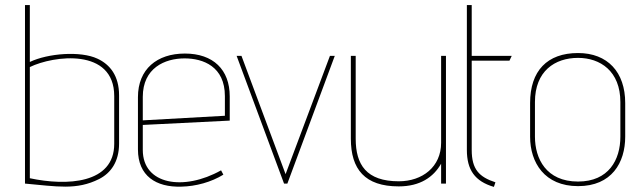

<svg xmlns="http://www.w3.org/2000/svg" viewBox="-20 -720 2511 753"><path d="M428 -156C428 1 242 10 97 -21V-457C189 -502 428 -534 428 -343ZM447 -346C447 -422 412 -467 362 -490C296 -521 168 -511 97 -477V-700H78V0C203 11 280 27 369 -18C414 -41 447 -85 447 -157Z M862 -266 540 -248V-340C540 -453 626 -491 704 -491C777 -491 862 -459 862 -343ZM847 -52C701 30 540 5 540 -132V-230L881 -247V-342C881 -447 816 -510 705 -510C596 -510 521 -449 521 -339V-134C521 -30 592 15 691 12C748 11 809 -6 856 -35Z M1107 0 1293 -501H1274L1100 -37L927 -501H908L1094 0Z M1729 0V-501H1710V-160C1710 -66 1637 -9 1544 -9C1417 -9 1375 -74 1375 -176V-501H1356V-176C1356 -56 1411 11 1544 11C1627 11 1680 -25 1710 -78V0Z M1923 -5C1859 -26 1830 -56 1830 -132V-482H1978L1987 -501H1830V-700H1811V-132C1811 -54 1842 -9 1917 13Z M2413 -184C2413 -93 2367 -8 2247 -8C2122 -8 2078 -98 2078 -184V-320C2078 -441 2156 -493 2247 -493C2334 -493 2413 -441 2413 -320ZM2432 -316C2432 -437 2363 -512 2247 -512C2126 -512 2059 -442 2059 -316V-184C2059 -82 2116 10 2247 10C2379 10 2432 -82 2432 -184Z"/></svg>

Font: Advent Pro
Style: Thin
Weight: 100
Designer: Andreas Kalpakidis
Foundry: Andreas Kalpakidis
Version: Version 2.002 2007